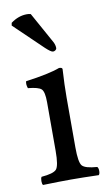

<svg xmlns="http://www.w3.org/2000/svg" viewBox="-80 -715 430 758"><g transform="rotate(-10 135.5 -335.5)"><path d="M99.1 -670.9 168.9 -544.9Q174.8 -532.7 174.8 -521Q174.8 -517.1 170.4 -513.4Q166 -509.8 160.2 -509.8Q152.3 -509.8 130.9 -529.8L17.1 -639.2L19 -649.9Q49.8 -672.9 84 -672.9Q91.3 -672.9 99.1 -670.9ZM181.2 -122.1Q181.2 -62 193.1 -48.1Q205.1 -34.2 252.9 -30.8Q257.8 -25.9 257.8 -13.9Q257.8 -2 252.9 2Q187 0 142.1 0Q96.2 0 29.8 2Q25.9 -2 25.9 -13.9Q25.9 -25.9 29.8 -30.8Q77.6 -34.7 89.8 -48.3Q102.1 -62 102.1 -122.1V-316.9Q102.1 -358.9 90.6 -369.9Q79.1 -380.9 37.1 -384.8Q31.2 -401.9 35.2 -413.1Q127.9 -425.3 171.9 -441.9Q185.1 -441.9 185.1 -435.1Q181.2 -371.1 181.2 -321.3Z"/></g></svg>

Font: Linux Libertine O
Style: Regular
Weight: 400
Designer: Philipp H. Poll
Foundry: Philipp H. Poll
Version: Version 5.3.0